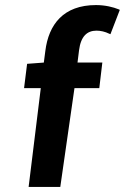

<svg xmlns="http://www.w3.org/2000/svg" viewBox="-20 -738 493 758"><path d="M449 -701C427 -710 395 -718 359 -718C230 -718 172 -641 159 -537L153 -491L87 -486L75 -390H141L93 0H218L274 -390H372L384 -491H286L292 -539C299 -595 324 -617 361 -617C377 -617 395 -613 411 -605L416 -603L453 -699Z"/></svg>

Font: Falling Sky
Style: MedObl
Weight: 500
Designer: Paul D. Hunt
Foundry: Adobe Systems Incorporated
Version: Version 1.02